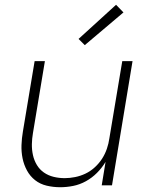

<svg xmlns="http://www.w3.org/2000/svg" viewBox="-20 -776 640 804"><path d="M232 8Q203 8 175.5 1.5Q148 -5 127 -21.5Q106 -38 93 -62Q80 -86 74.5 -113Q69 -140 70 -168.5Q71 -197 76 -226L125 -520H168L118 -219Q114 -196 113.5 -172.5Q113 -149 118 -126.5Q123 -104 134.5 -85Q146 -66 164 -53.5Q182 -41 204.5 -35.5Q227 -30 251 -30Q272 -30 294.5 -34.5Q317 -39 338 -49Q359 -59 377 -75.5Q395 -92 407.5 -111.5Q420 -131 427.5 -153Q435 -175 438 -197L492 -520H535L449 0H406L422 -98Q407 -73 386 -52Q365 -31 339.5 -17Q314 -3 286.5 2.5Q259 8 232 8ZM335 -587 309 -613 466 -756 497 -724Z"/></svg>

Font: Iosevka SS04 XLt Ex Obl
Style: Regular
Weight: 200
Width: 7
Italic angle: -9°
Monospace: yes
Designer: Belleve Invis
Foundry: Belleve Invis
Version: Version 19.0.0; ttfautohint (v1.8.4)